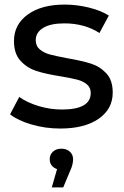

<svg xmlns="http://www.w3.org/2000/svg" viewBox="-20 -555 541 838"><path d="M24 -56 64 -132Q99 -107 149 -92Q199 -77 250 -77Q376 -77 376 -149Q376 -173 359 -187Q342 -201 316.5 -207.5Q291 -214 244 -222Q180 -232 139.5 -245Q99 -258 70 -289Q41 -320 41 -376Q41 -448 101 -491.5Q161 -535 262 -535Q315 -535 368 -522Q421 -509 455 -487L414 -411Q349 -453 261 -453Q200 -453 168 -433Q136 -413 136 -380Q136 -354 154 -339Q172 -324 198.5 -317Q225 -310 273 -301Q337 -290 376.5 -277.5Q416 -265 444 -235Q472 -205 472 -151Q472 -79 410.5 -36.5Q349 6 243 6Q178 6 118 -11.5Q58 -29 24 -56ZM299 140Q299 164 286 191L256 263H206L229 183Q214 178 205.5 167Q197 156 197 140Q197 120 211 107Q225 94 248 94Q271 94 285 107Q299 120 299 140Z"/></svg>

Font: Idrija
Style: Regular
Weight: 500
Designer: Julieta Ulanovsky
Foundry: Julieta Ulanovsky
Version: Version 7.200